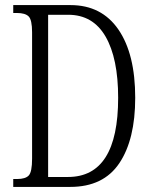

<svg xmlns="http://www.w3.org/2000/svg" viewBox="-20 -734 596 754"><path d="M32 0V-31H47Q80 -31 93 -45Q106 -59 106 -111V-607Q106 -656 92.5 -669.5Q79 -683 46 -683H32V-714H257Q379 -714 445 -618Q511 -522 511 -350Q511 -186 448.5 -93Q386 0 256 0ZM247 -39Q444 -39 444 -350Q444 -505 394.5 -590.5Q345 -676 248 -676H169V-39Z"/></svg>

Font: Noto Serif ExtraCondensed Light
Style: Regular
Weight: 300
Width: 2
Designer: Monotype Design Team
Foundry: Monotype Imaging Inc.
Version: Version 2.014; ttfautohint (v1.8.4.7-5d5b)